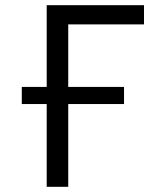

<svg xmlns="http://www.w3.org/2000/svg" viewBox="-20 -720 640 740"><path d="M535 -626H243V-385H458V-319H243V0H160V-319H64V-385H160V-700H535Z"/></svg>

Font: PT Mono
Style: Regular
Weight: 400
Monospace: yes
Designer: A.Korolkova, I.Chaeva
Foundry: ParaType Ltd
Version: Version 1.001W OFL